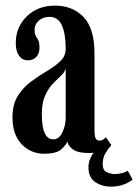

<svg xmlns="http://www.w3.org/2000/svg" viewBox="-20 -550 504 700"><path d="M140.5 10.5Q92.5 10.5 59 -24.2Q25.5 -59 25.5 -122Q25.5 -169.5 45 -200.5Q64.5 -231.5 93.5 -252.8Q122.5 -274 151.2 -291Q180 -308 199.8 -326.8Q219.5 -345.5 219.5 -372Q219.5 -427 205.5 -457.8Q191.5 -488.5 160.5 -488.5Q136 -488.5 121 -474.5Q106 -460.5 106 -442Q106 -422.5 115 -411.2Q124 -400 124 -376.5Q124 -355 112.5 -342.5Q101 -330 81.5 -330Q61.5 -330 49.5 -346.8Q37.5 -363.5 37.5 -393Q37.5 -451 77.5 -490.2Q117.5 -529.5 181 -529.5Q244 -529.5 284.2 -488.5Q324.5 -447.5 324.5 -353V-77.5Q324.5 -53.5 328.8 -45.5Q333 -37.5 342 -37.5Q350.5 -37.5 356.8 -41.8Q363 -46 366 -49.5L386 -21Q385 -19.5 383.5 -18Q373 -6 363.8 9.8Q354.5 25.5 354.5 48.5Q354.5 71 369.5 77.8Q384.5 84.5 398 84.5Q426 84.5 446 72.5L463.5 104.5Q451 115.5 430.2 123Q409.5 130.5 385 130.5Q352.5 130.5 327.5 114Q302.5 97.5 302.5 60.5Q302.5 44.5 307.8 31Q313 17.5 321.5 7Q314 8 306.5 8Q264 8 246.5 -4.8Q229 -17.5 225.5 -34Q222 -23 204 -6.2Q186 10.5 140.5 10.5ZM174 -42Q195.5 -42 207.5 -67.8Q219.5 -93.5 219.5 -118.5V-303Q218 -289 204.5 -276.2Q191 -263.5 174.2 -246.5Q157.5 -229.5 145 -202.8Q132.5 -176 132.5 -134Q132.5 -42 174 -42Z"/></svg>

Font: Imbue 10pt SemiBold
Style: Regular
Weight: 600
Designer: Tyler Finck
Foundry: Etcetera Type Company
Version: Version 1.102; ttfautohint (v1.8.3)